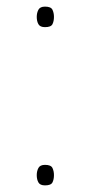

<svg xmlns="http://www.w3.org/2000/svg" viewBox="-20 -645 274 580"><path d="M116 -563Q101 -563 96 -572Q91 -581 91 -594Q91 -606 96 -615.5Q101 -625 116 -625Q134 -625 138.5 -615.5Q143 -606 143 -594Q143 -581 138.5 -572Q134 -563 116 -563ZM116 -85Q101 -85 96 -94Q91 -103 91 -116Q91 -128 96 -137.5Q101 -147 116 -147Q134 -147 138.5 -137.5Q143 -128 143 -116Q143 -103 138.5 -94Q134 -85 116 -85Z"/></svg>

Font: Noto Sans Oriya UI Thin
Style: Regular
Weight: 100
Designer: Amélie Bonet and Sol Matas
Foundry: Google LLC
Version: Version 2.000